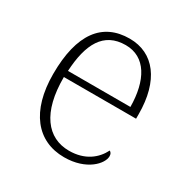

<svg xmlns="http://www.w3.org/2000/svg" viewBox="-132 -658 763 783"><g transform="rotate(30 249.5 -266.5)"><path d="M270 10C375 10 429 -51 429 -86C429 -97 425 -103 418 -107C395 -61 349 -23 274 -23C172 -23 105 -106 106 -273H446V-294C446 -452 375 -543 261 -543C133 -543 62 -451 62 -262C62 -88 142 10 270 10ZM402 -303H108C115 -432 156 -512 260 -512C354 -512 401 -427 402 -303Z"/></g></svg>

Font: Noto Serif Myanmar ExtraLight
Style: Regular
Weight: 200
Designer: Ben Mitchell and the Monotype Design Team
Foundry: Monotype Imaging Inc.
Version: Version 2.106